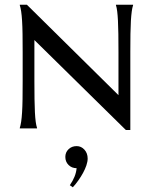

<svg xmlns="http://www.w3.org/2000/svg" viewBox="-20 -545 649 815"><path d="M533.2 6.8H514.2L126 -375V-201.2Q126 -157.2 126.5 -124.5Q127 -91.8 128.2 -68.1Q129.4 -44.4 131.6 -28.3Q133.8 -12.2 137.2 -2V0H64V-2Q67.4 -12.2 69.8 -28.3Q72.3 -44.4 73.7 -68.1Q75.2 -91.8 75.7 -124.5Q76.2 -157.2 76.2 -201.2V-324.2Q76.2 -368.2 75.7 -400.6Q75.2 -433.1 73.7 -456.8Q72.3 -480.5 69.8 -496.6Q67.4 -512.7 64 -522.9V-524.9H94.2L482.9 -141.1V-324.2Q482.9 -368.2 482.4 -400.6Q481.9 -433.1 480.7 -456.8Q479.5 -480.5 477.5 -496.6Q475.6 -512.7 472.2 -522.9V-524.9H544.9V-522.9Q541.5 -512.7 539.3 -496.6Q537.1 -480.5 535.6 -456.8Q534.2 -433.1 533.7 -400.6Q533.2 -368.2 533.2 -324.2ZM257.3 121.1Q257.3 101.6 271 88.4Q284.7 75.2 305.2 75.2Q324.7 75.2 338.4 90.3Q352.1 105.5 352.1 127.9Q352.1 141.1 346.7 157Q341.3 172.9 332.5 189Q323.7 205.1 312.5 220.9Q301.3 236.8 289.1 250L276.4 241.2Q302.2 204.1 305.2 168.9Q284.7 168.9 271 155.3Q257.3 141.6 257.3 121.1Z"/></svg>

Font: Marcellus SC
Style: Regular
Weight: 400
Designer: Astigmatic (AOETI)
Foundry: Astigmatic (AOETI)
Version: Version 1.001